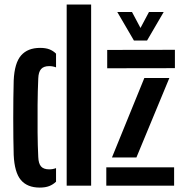

<svg xmlns="http://www.w3.org/2000/svg" viewBox="-20 -820 810 848"><path d="M40.5 -135.5Q39.5 -168.5 39 -210.8Q38.5 -253 38.5 -298Q38.5 -343 39 -386Q39.5 -429 40.5 -464.5Q44 -542 73.2 -575.2Q102.5 -608.5 157 -608.5Q182 -608.5 198.5 -602Q215 -595.5 227.5 -583V-522.5Q213 -528 197.5 -528Q173 -528 161.5 -515Q150 -502 149 -473.5Q146.5 -417.5 146 -356Q145.5 -294.5 146 -235.2Q146.5 -176 149 -126.5Q150 -98 161.2 -85Q172.5 -72 197.5 -72Q213 -72 227.5 -77.5V-17.5Q214.5 -5 197.5 1.8Q180.5 8.5 155.5 8.5Q100.5 8.5 72.2 -25Q44 -58.5 40.5 -135.5ZM274.5 0V-800H382.5V0ZM449.5 0V-81H749V0ZM453.5 -518.5V-599.5L752.5 -600V-519ZM474.5 -124.5 617.5 -475.5H728L582.5 -124.5ZM571.5 -641 498 -767H563L600.5 -696.5L638 -767H703L629.5 -641Z"/></svg>

Font: Big Shoulders Stencil Display Thin
Style: Bold
Weight: 700
Version: Version 2.001